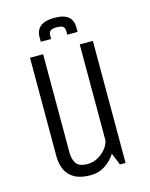

<svg xmlns="http://www.w3.org/2000/svg" viewBox="-123 -894 771 988"><g transform="rotate(-15 262.5 -400.5)"><path d="M90 -650H160V-125Q160 -91 175 -68Q190 -45 236 -45Q268 -45 295 -61.5Q322 -78 338.5 -101.5Q355 -125 355 -145V-650H425V0H395L369 -64Q348 -30 313.5 -7.5Q279 15 237 15Q183 15 150.5 -3.5Q118 -22 104 -54Q90 -86 90 -125ZM306 -735Q306 -751 296.5 -758.5Q287 -766 263 -766Q240 -766 230 -758.5Q220 -751 220 -735V-715H165V-741Q165 -776 189 -796Q213 -816 263 -816Q315 -816 338 -796Q361 -776 361 -741V-715H306Z"/></g></svg>

Font: Unica One
Style: Regular
Weight: 400
Designer: Eduardo Rodriguez Tunni
Foundry: Eduardo Rodriguez Tunni
Version: Version 2.000; ttfautohint (v1.8.4.7-5d5b);gftools[0.9.23]